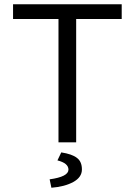

<svg xmlns="http://www.w3.org/2000/svg" viewBox="-20 -676 640 912"><path d="M224.1 215.8 215.8 175.8Q304.7 163.6 305.2 129.9Q305.2 99.1 252.9 85.9L271 47.9Q322.3 55.7 345.7 74.2Q369.1 91.8 369.1 128.9Q369.1 166 328.1 188.5Q287.1 210.9 224.1 215.8ZM257.8 0V-585.9H42V-655.8H558.1V-585.9H341.8V0Z"/></svg>

Font: SourceCodePro-Regular
Style: Regular
Weight: 400
Monospace: yes
Designer: Paul D. Hunt
Foundry: Adobe Systems Incorporated
Version: Version 1.009;PS 1.000;hotconv 1.0.70;makeotf.lib2.5.5900